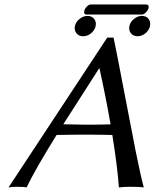

<svg xmlns="http://www.w3.org/2000/svg" viewBox="-20 -824 683 847"><path d="M347.2 -664.1Q328.1 -664.1 317.4 -677.2Q306.6 -690.4 310.5 -709Q314.5 -727.5 331.1 -740.7Q347.7 -753.9 366.2 -753.9Q384.8 -753.9 395.3 -740.7Q405.8 -727.5 401.9 -709Q397.9 -690.4 381.8 -677.2Q365.7 -664.1 347.2 -664.1ZM557.6 -677.2Q546.9 -690.4 550.8 -709Q554.7 -727.5 571.3 -740.7Q587.9 -753.9 606.4 -753.9Q625 -753.9 635.3 -740.7Q645.5 -727.5 641.6 -709Q637.7 -690.4 621.6 -677.2Q605.5 -664.1 586.9 -664.1Q568.4 -664.1 557.6 -677.2ZM605.5 -759.8H361.3Q355 -759.8 352.5 -764.4Q350.1 -769 351.6 -774.9Q353.5 -784.7 362.5 -794.4Q371.6 -804.2 379.9 -804.2H625Q631.8 -804.2 634.5 -799.6Q637.2 -794.9 635.7 -790Q633.8 -780.3 624.3 -770Q614.7 -759.8 605.5 -759.8ZM229.5 -228.5Q134.3 -74.7 97.2 2.9Q85.9 0 53.2 0Q30.3 0 17.6 2.9L453.1 -658.2H481Q498 -576.7 527.3 -421.9L579.1 -154.3Q602.1 -41.5 614.3 2.9Q597.7 0 555.2 0Q522 0 504.4 2.9Q498.5 -85.9 475.6 -228.5Q418.9 -230 358.9 -230Q286.6 -230 229.5 -228.5ZM467.8 -275.4Q445.3 -402.8 418.9 -522H417L259.3 -275.9Q268.6 -275.9 307.6 -274.9Q346.7 -273.9 363.3 -273.9Q418 -273.9 467.8 -275.4Z"/></svg>

Font: Linux Biolinum G
Style: Italic
Weight: 400
Italic angle: -12°
Designer: Philipp H. Poll
Foundry: Philipp H. Poll
Version: Version 0.5.1